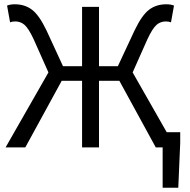

<svg xmlns="http://www.w3.org/2000/svg" viewBox="-20 -688 887 896"><path d="M739 188V0H707L537 -311H442V0H363V-311H268L98 0H6L206 -350L137 -505Q113 -556 94.5 -572Q76 -588 51 -588Q38 -588 27 -584L13 -662Q28 -668 49 -668Q96 -668 129.5 -642.5Q163 -617 197 -546L274 -379H363V-656H442V-379H530L608 -546Q642 -617 675.5 -642.5Q709 -668 756 -668Q777 -668 792 -662L778 -584Q766 -588 754 -588Q729 -588 710.5 -572Q692 -556 668 -505L599 -350L758 -71H821V-21L812 188Z"/></svg>

Font: Toshiba Sans
Style: Regular
Weight: 400
Designer: Paul D. Hunt
Foundry: Toshiba Corporation
Version: Version 2.020;PS 2.0;hotconv 1.0.86;makeotf.lib2.5.63406